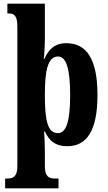

<svg xmlns="http://www.w3.org/2000/svg" viewBox="-20 -780 585 1040"><path d="M8 240H297V187H277C244 187 223 176 223 119V53C223 5 221 -43 219 -68H223C247 -16 281 12 344 12C451 12 508 -73 508 -266C508 -460 449 -546 339 -546C276 -546 243 -512 220 -460H217C220 -480 223 -537 223 -573V-760H20V-707H27C55 -707 74 -698 74 -636V120C74 176 52 187 20 187H8ZM293 -59C238 -59 223 -127 223 -267C223 -396 238 -474 295 -474C341 -474 360 -399 360 -266C360 -128 341 -59 293 -59Z"/></svg>

Font: Noto Serif Lao ExtraCondensed ExtraBold
Style: Regular
Weight: 800
Width: 2
Designer: Monotype Design Team
Foundry: Monotype Imaging Inc.
Version: Version 2.003